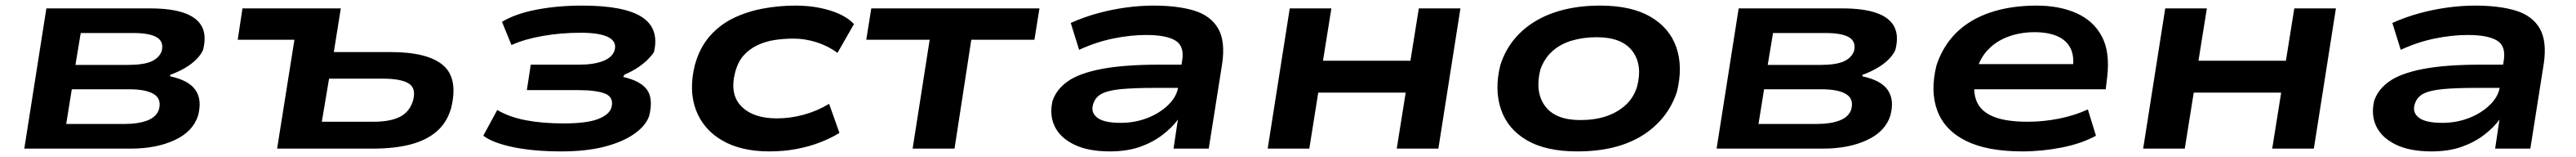

<svg xmlns="http://www.w3.org/2000/svg" viewBox="-20 -531 9222 561"><path d="M67 0 146 -501H517Q592 -501 638.5 -485Q685 -469 702.5 -436.5Q720 -404 707 -353Q700 -336 683 -319Q666 -302 642 -288Q618 -274 588 -263L590 -258Q656 -244 680 -209Q704 -174 689 -118Q671 -61 605.5 -30.5Q540 0 448 0ZM217 -88H424Q475 -88 507.5 -100.5Q540 -113 549 -140Q559 -177 531 -194.5Q503 -212 442 -212H237ZM250 -299H436Q494 -299 522 -311.5Q550 -324 559 -349Q567 -382 541.5 -397.5Q516 -413 457 -413H269Z M972 0 1034 -389H831L848 -501H1200L1175 -345H1377Q1511 -345 1566 -298Q1621 -251 1595 -145Q1580 -93 1543.5 -61.5Q1507 -30 1450 -15Q1393 0 1314 0ZM1132 -96H1317Q1377 -96 1411.5 -113.5Q1446 -131 1458 -170Q1471 -215 1443.5 -232.5Q1416 -250 1349 -250H1158Z M1990 10Q1891 10 1818 -5Q1745 -20 1710 -46L1760 -138Q1802 -113 1861.5 -101.5Q1921 -90 1998 -90Q2080 -90 2120.5 -105.5Q2161 -121 2169 -147Q2178 -183 2147 -196Q2116 -209 2050 -209H1866L1880 -300H2054Q2106 -300 2139 -313Q2172 -326 2180 -351Q2189 -382 2158 -398Q2127 -414 2059 -414Q1988 -414 1922.5 -402.5Q1857 -391 1811 -370L1777 -453Q1825 -482 1900.5 -496.5Q1976 -511 2064 -511Q2215 -511 2278 -470Q2341 -429 2321 -345Q2315 -335 2301 -320.5Q2287 -306 2266 -291.5Q2245 -277 2215 -264L2211 -256Q2273 -242 2296 -210.5Q2319 -179 2304 -117Q2292 -82 2251 -53Q2210 -24 2144.5 -7Q2079 10 1990 10Z M2734 10Q2633 10 2565.5 -29Q2498 -68 2471.5 -137.5Q2445 -207 2467 -297Q2484 -360 2520.5 -401.5Q2557 -443 2606 -466.5Q2655 -490 2712 -500.5Q2769 -511 2827 -511Q2895 -511 2951.5 -493.5Q3008 -476 3037 -445L2978 -342Q2946 -366 2904.5 -379.5Q2863 -393 2821 -393Q2785 -393 2752.5 -388Q2720 -383 2691.5 -369.5Q2663 -356 2642.5 -333.5Q2622 -311 2612 -274Q2591 -195 2633.5 -151.5Q2676 -108 2761 -108Q2810 -108 2858.5 -121.5Q2907 -135 2948 -160L2985 -56Q2954 -37 2915 -22Q2876 -7 2830.5 1.5Q2785 10 2734 10Z M3247 0 3308 -389H3081L3099 -501H3701L3683 -389H3457L3397 0Z M3953 10Q3875 10 3825 -14.5Q3775 -39 3755.5 -79.5Q3736 -120 3748 -171Q3762 -212 3802.5 -240.5Q3843 -269 3923 -284.5Q4003 -300 4133 -300H4235L4223 -217H4117Q4040 -217 3993 -212.5Q3946 -208 3923 -195.5Q3900 -183 3893 -158Q3884 -129 3908 -110.5Q3932 -92 3992 -92Q4042 -92 4086.5 -109Q4131 -126 4162 -156Q4193 -186 4198 -222L4212 -316Q4220 -367 4187 -386.5Q4154 -406 4083 -406Q4027 -406 3965.5 -393.5Q3904 -381 3843 -353L3813 -449Q3860 -470 3909.5 -483.5Q3959 -497 4010 -504Q4061 -511 4109 -511Q4196 -511 4255 -493Q4314 -475 4340.5 -429.5Q4367 -384 4355 -303L4307 0H4181L4197 -107H4199Q4177 -76 4141.5 -49Q4106 -22 4060 -6Q4014 10 3953 10Z M4518 0 4597 -501H4746L4716 -314H5029L5059 -501H5208L5129 0H4980L5012 -200H4699L4667 0Z M5626 10Q5514 10 5445.5 -30Q5377 -70 5353 -140.5Q5329 -211 5351 -299Q5368 -351 5400 -390Q5432 -429 5477.5 -456Q5523 -483 5581 -497Q5639 -511 5708 -511Q5820 -511 5888.5 -471Q5957 -431 5981 -361.5Q6005 -292 5983 -203Q5966 -152 5934 -112.5Q5902 -73 5857 -45.5Q5812 -18 5754.5 -4Q5697 10 5626 10ZM5637 -102Q5688 -102 5728 -115Q5768 -128 5797.5 -154Q5827 -180 5840 -220Q5861 -299 5823.5 -348.5Q5786 -398 5696 -398Q5648 -398 5607 -386Q5566 -374 5537 -348Q5508 -322 5494 -282Q5474 -202 5511 -152Q5548 -102 5637 -102Z M6125 0 6204 -501H6575Q6650 -501 6696.5 -485Q6743 -469 6760.5 -436.5Q6778 -404 6765 -353Q6758 -336 6741 -319Q6724 -302 6700 -288Q6676 -274 6646 -263L6648 -258Q6714 -244 6738 -209Q6762 -174 6747 -118Q6729 -61 6663.5 -30.5Q6598 0 6506 0ZM6275 -88H6482Q6533 -88 6565.5 -100.5Q6598 -113 6607 -140Q6617 -177 6589 -194.5Q6561 -212 6500 -212H6295ZM6308 -299H6494Q6552 -299 6580 -311.5Q6608 -324 6617 -349Q6625 -382 6599.5 -397.5Q6574 -413 6515 -413H6327Z M7220 10Q7094 10 7018 -27.5Q6942 -65 6915.5 -134.5Q6889 -204 6912 -297Q6935 -367 6983.5 -414.5Q7032 -462 7105 -486.5Q7178 -511 7271 -511Q7352 -511 7413 -484Q7474 -457 7504 -401Q7534 -345 7523 -254L7518 -212H7018L7031 -302H7425L7399 -277Q7407 -328 7392.5 -357.5Q7378 -387 7345 -401.5Q7312 -416 7263 -416Q7210 -416 7165 -398.5Q7120 -381 7090 -346Q7060 -311 7051 -257Q7041 -203 7056.5 -167.5Q7072 -132 7116.5 -114Q7161 -96 7239 -96Q7296 -96 7352.5 -107.5Q7409 -119 7454 -140L7483 -46Q7432 -18 7361 -4Q7290 10 7220 10Z M7652 0 7731 -501H7880L7850 -314H8163L8193 -501H8342L8263 0H8114L8146 -200H7833L7801 0Z M8684 10Q8606 10 8556 -14.5Q8506 -39 8486.5 -79.5Q8467 -120 8479 -171Q8493 -212 8533.5 -240.5Q8574 -269 8654 -284.5Q8734 -300 8864 -300H8966L8954 -217H8848Q8771 -217 8724 -212.5Q8677 -208 8654 -195.5Q8631 -183 8624 -158Q8615 -129 8639 -110.5Q8663 -92 8723 -92Q8773 -92 8817.5 -109Q8862 -126 8893 -156Q8924 -186 8929 -222L8943 -316Q8951 -367 8918 -386.5Q8885 -406 8814 -406Q8758 -406 8696.5 -393.5Q8635 -381 8574 -353L8544 -449Q8591 -470 8640.5 -483.5Q8690 -497 8741 -504Q8792 -511 8840 -511Q8927 -511 8986 -493Q9045 -475 9071.5 -429.5Q9098 -384 9086 -303L9038 0H8912L8928 -107H8930Q8908 -76 8872.5 -49Q8837 -22 8791 -6Q8745 10 8684 10Z"/></svg>

Font: Nunito Sans 7pt Expanded
Style: Bold Italic
Weight: 700
Width: 7
Italic angle: -9°
Designer: Vernon Adams
Foundry: Vernon Adams
Version: Version 3.101;gftools[0.9.27]